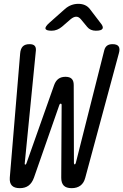

<svg xmlns="http://www.w3.org/2000/svg" viewBox="-20 -970 642 1000"><path d="M31 -45 85 -692Q87 -716 98.5 -728Q110 -740 134 -740Q152 -740 160 -732Q168 -724 167 -708L109 -121Q108 -115 110 -113H112Q115 -112 118 -120L262 -527Q270 -549 284.5 -559.5Q299 -570 321 -570Q343 -570 353.5 -559.5Q364 -549 364 -527L365 -121Q365 -114 369 -114Q373 -114 375 -122L523 -708Q527 -724 537.5 -732Q548 -740 566 -740Q590 -740 598 -728Q606 -716 599 -692L424 -44Q417 -17 399 -3.5Q381 10 353 10Q325 10 312 -3.5Q299 -17 299 -44L301 -423Q301 -430 296 -430Q291 -430 289 -423L157 -45Q147 -17 129 -3.5Q111 10 83 10Q55 10 42 -3.5Q29 -17 31 -45ZM249 -810Q220 -810 217 -820.5Q214 -831 238 -852L318 -923Q334 -937 351.5 -943.5Q369 -950 388 -950Q407 -950 422 -943.5Q437 -937 448 -923L503 -851Q520 -831 514 -820.5Q508 -810 479 -810Q465 -810 453.5 -815Q442 -820 434 -830L401 -870Q390 -883 377 -883Q364 -883 348 -870L303 -831Q291 -821 277.5 -815.5Q264 -810 249 -810Z"/></svg>

Font: Maple Mono Light
Style: Italic
Weight: 300
Italic angle: -10°
Monospace: yes
Designer: subframe7536
Version: Version 7.000